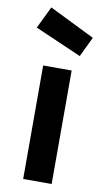

<svg xmlns="http://www.w3.org/2000/svg" viewBox="-96 -914 525 960"><g transform="rotate(10 166.5 -434.5)"><path d="M266.1 -654.3 314.5 -755.4 84 -869.1 29.8 -757.3ZM94.2 0H238.8V-576.2H94.2Z"/></g></svg>

Font: Krona One
Style: Regular
Weight: 400
Designer: Yvonne Schüttler
Foundry: Yvonne Schüttler
Version: Version 1.002